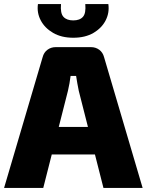

<svg xmlns="http://www.w3.org/2000/svg" viewBox="-25 -921 719 941"><path d="M421 -690Q444 -690 461.5 -677Q479 -664 485 -641L674 0H482L361 -476Q357 -493 354 -512.5Q351 -532 348 -549H321Q319 -532 315.5 -512.5Q312 -493 308 -476L187 0H-5L184 -641Q190 -664 207.5 -677Q225 -690 248 -690ZM516 -299V-164H153V-299ZM393 -901H506Q512 -859 493 -821.5Q474 -784 433.5 -760Q393 -736 334 -736Q276 -736 235 -760Q194 -784 174.5 -821.5Q155 -859 161 -901H274Q270 -856 286 -838.5Q302 -821 334 -821Q366 -821 381.5 -838.5Q397 -856 393 -901Z"/></svg>

Font: Exo 2 ExtraBold
Style: Regular
Weight: 800
Designer: Natanael Gama
Foundry: Natanael Gama
Version: Version 2.010